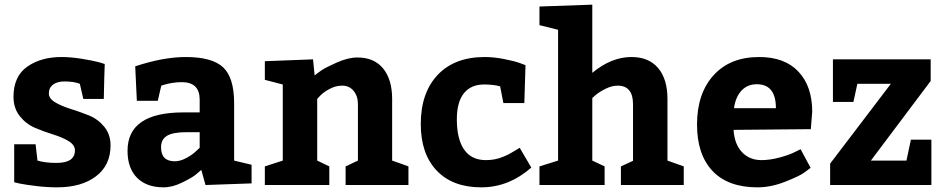

<svg xmlns="http://www.w3.org/2000/svg" viewBox="-20 -795 4054 825"><path d="M133 -175 141 -105Q174 -95 223 -95Q302 -95 302 -149Q302 -172 275 -188.5Q248 -205 209 -217Q170 -229 131 -245.5Q92 -262 65 -296Q38 -330 38 -379Q38 -467 97 -508.5Q156 -550 244 -550Q284 -550 330.5 -542.5Q377 -535 404 -528L430 -520Q428 -470 426 -370H338L323 -435Q297 -445 257 -445Q226 -445 208 -431.5Q190 -418 190 -394Q190 -371 217.5 -355Q245 -339 283.5 -327Q322 -315 361 -299.5Q400 -284 427.5 -251Q455 -218 455 -170Q455 -85 392.5 -37.5Q330 10 225 10Q183 10 137 4.5Q91 -1 66 -6L41 -12V-175Z M1061 -7 863 0 845 -65Q836 -57 821 -44.5Q806 -32 763.5 -11Q721 10 683 10Q610 10 569 -31Q528 -72 528 -147Q528 -312 768 -312H838V-367Q838 -442 761 -442Q738 -442 716 -438Q694 -434 683 -430L673 -427L658 -362H568L561 -510Q682 -550 778 -550Q892 -550 939 -505.5Q986 -461 986 -352V-105L1061 -87ZM672 -162Q672 -102 731 -102Q755 -102 781.5 -116.5Q808 -131 823 -146L838 -160V-227H781Q723 -227 697.5 -211.5Q672 -196 672 -162Z M1118 -532 1325 -540 1332 -471Q1343 -480 1361 -492.5Q1379 -505 1427.5 -526.5Q1476 -548 1516 -548Q1588 -548 1626.5 -500.5Q1665 -453 1665 -370V-105Q1678 -101 1702 -92Q1726 -83 1735 -80V0H1465V-80L1518 -105V-347Q1518 -382 1499.5 -404.5Q1481 -427 1450 -427Q1422 -427 1395.5 -412.5Q1369 -398 1356 -384L1343 -370V-105L1395 -80V0H1118V-80L1195 -105V-432L1118 -452Z M2213 -160 2263 -75Q2166 10 2048 10Q1925 10 1856.5 -62Q1788 -134 1788 -262Q1788 -396 1860.5 -473Q1933 -550 2063 -550Q2101 -550 2145 -541.5Q2189 -533 2214 -524L2238 -515L2233 -352H2143L2129 -424Q2100 -432 2060 -432Q2004 -432 1973.5 -394.5Q1943 -357 1943 -282Q1943 -197 1974.5 -152Q2006 -107 2068 -107Q2088 -107 2106 -110.5Q2124 -114 2141 -121Q2158 -128 2167.5 -133Q2177 -138 2193.5 -148Q2210 -158 2213 -160Z M2298 -767 2525 -775V-482Q2607 -550 2693 -550Q2768 -550 2808 -502.5Q2848 -455 2848 -370V-105L2918 -80V0H2648V-80L2700 -104V-347Q2700 -427 2634 -427Q2609 -427 2582 -413.5Q2555 -400 2540 -387L2525 -374V-105L2578 -80V0H2298V-80L2378 -105V-667L2298 -687Z M3464 -240 3132 -237Q3136 -175 3168.5 -141Q3201 -107 3252 -107Q3289 -107 3331 -118.5Q3373 -130 3396 -142L3420 -154L3463 -74Q3452 -65 3432 -51Q3412 -37 3352 -13.5Q3292 10 3235 10Q3108 10 3041.5 -60.5Q2975 -131 2975 -260Q2975 -393 3046 -471.5Q3117 -550 3242 -550Q3352 -550 3411 -487Q3470 -424 3470 -315ZM3232 -433Q3191 -433 3165.5 -405Q3140 -377 3134 -330H3314Q3314 -433 3232 -433Z M3559 -540H3979V-447L3722 -105H3875L3894 -195H3982V0H3547V-92L3808 -435H3664L3647 -357H3559Z"/></svg>

Font: BitterBold
Style: Bold
Weight: 700
Designer: Sol Matas
Foundry: Sol Matas
Version: Version 001.001